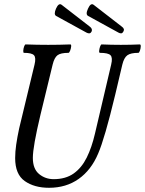

<svg xmlns="http://www.w3.org/2000/svg" viewBox="-20 -879 689 912"><path d="M213 13Q143 13 97.5 -19Q52 -51 52 -128Q52 -158 57 -192.5Q62 -227 71 -269L144 -572Q152 -605 141.5 -616.5Q131 -628 94 -628Q90 -628 90.5 -638Q91 -648 94.5 -658Q98 -668 102 -668Q129 -667 155.5 -666.5Q182 -666 209 -666Q235 -666 261.5 -666.5Q288 -667 314 -668Q319 -668 318 -658Q317 -648 313 -638Q309 -628 305 -628Q268 -628 253 -616.5Q238 -605 230 -572L172 -333Q136 -182 136 -129Q136 -77 165.5 -52.5Q195 -28 235 -28Q292 -28 330 -55Q368 -82 392 -130.5Q416 -179 431 -244L508 -572Q516 -605 505 -616.5Q494 -628 455 -628Q450 -628 451 -638Q452 -648 455.5 -658Q459 -668 463 -668Q486 -667 509 -666.5Q532 -666 554 -666Q577 -666 599.5 -666.5Q622 -667 644 -668Q649 -668 648.5 -658Q648 -648 644.5 -638Q641 -628 637 -628Q601 -628 585 -616.5Q569 -605 561 -572L527 -428Q477 -220 446 -149Q413 -71 353.5 -29Q294 13 213 13ZM391 -724 247 -803Q234 -810 246 -838Q259 -867 273 -856L406 -753Q421 -742 415 -729Q408 -715 391 -724ZM543 -724 399 -803Q385 -810 398 -838Q411 -867 425 -856L558 -753Q574 -742 566 -729Q559 -715 543 -724Z"/></svg>

Font: Junicode Two Beta Condensed Medium
Style: Italic
Weight: 500
Width: 3
Italic angle: -9°
Version: Version 1.053; ttfautohint (v1.8.4)